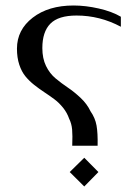

<svg xmlns="http://www.w3.org/2000/svg" viewBox="-20 -672 482 702"><path d="M249 -651.9Q293 -651.9 341.3 -640.9Q389.6 -629.9 421.9 -610.8V-574.2Q345.2 -615.2 259.8 -615.2Q193.4 -615.2 164.1 -585.4Q134.8 -555.7 134.8 -496.1Q134.8 -458.5 148.2 -430.9Q161.6 -403.3 183.3 -385.3Q205.1 -367.2 228 -351.8Q251 -336.4 274.7 -314.2Q298.3 -292 311 -265.1Q328.1 -240.7 333 -212.9Q337.9 -185.1 336.9 -139.2H244.1Q245.6 -176.8 243.7 -198.5Q241.7 -220.2 232.9 -237.8Q225.1 -260.3 210.2 -278.6Q195.3 -296.9 178.2 -309.6Q161.1 -322.3 141.8 -335Q122.6 -347.7 105 -361.6Q87.4 -375.5 73.2 -392.6Q59.1 -409.7 50.5 -435.5Q42 -461.4 42 -494.1Q42 -563 99.6 -607.4Q157.2 -651.9 249 -651.9ZM234.9 -43 288.1 -95.2 339.8 -43 288.1 9.8Z"/></svg>

Font: Wesal
Style: Regular
Weight: 300
Designer: Ahmed zaza
Foundry: Ahmed zaza
Version: Version 2.01